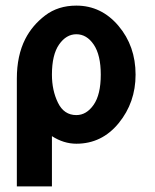

<svg xmlns="http://www.w3.org/2000/svg" viewBox="-20 -502 552 684"><path d="M40 162V-222Q40 -304 70 -363Q95 -412 141 -447Q187 -482 252 -482Q341 -482 402 -410Q463 -338 463 -236Q463 -137 403 -63.5Q343 10 252 10Q207 10 165 -17V162ZM165 -236Q165 -180 186.5 -136Q208 -92 252 -92Q288 -92 313.5 -128.5Q339 -165 339 -236Q339 -306 314 -343Q289 -380 252 -380Q216 -380 190.5 -343.5Q165 -307 165 -236Z"/></svg>

Font: Coval
Style: Bold
Weight: 700
Foundry: Context Ltd
Version: Version 001.000